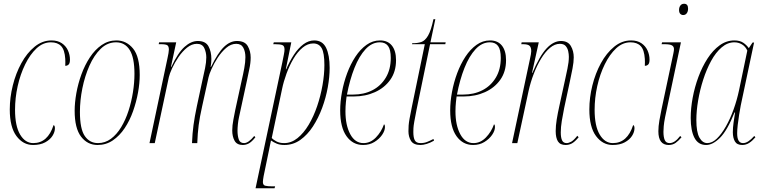

<svg xmlns="http://www.w3.org/2000/svg" viewBox="-20 -761 4062 1021"><path d="M156 10Q103 10 67.5 -37.5Q32 -85 32 -179Q32 -242 48 -306.5Q64 -371 93.5 -425Q123 -479 164 -512.5Q205 -546 254 -546Q287 -546 309 -531Q331 -516 341.5 -492.5Q352 -469 352 -444Q352 -425 345 -418Q338 -411 327 -411Q328 -432 327 -448Q324 -496 305 -516Q286 -536 251 -536Q209 -536 174.5 -504Q140 -472 114 -419Q88 -366 74 -303Q60 -240 60 -177Q60 -91 87 -45.5Q114 0 157 0Q234 0 265 -96Q272 -93 272 -79Q272 -59 259 -38.5Q246 -18 220 -4Q194 10 156 10Z M499 10Q445 10 411 -34.5Q377 -79 377 -172Q377 -215 386 -265.5Q395 -316 413 -365.5Q431 -415 458 -456Q485 -497 520.5 -521.5Q556 -546 599 -546Q652 -546 687.5 -503Q723 -460 723 -362Q723 -319 714 -269Q705 -219 687.5 -169.5Q670 -120 643 -79.5Q616 -39 580 -14.5Q544 10 499 10ZM501 0Q539 0 570 -23Q601 -46 624.5 -85Q648 -124 663.5 -172Q679 -220 687 -271Q695 -322 695 -368Q695 -455 669.5 -495.5Q644 -536 597 -536Q551 -536 515.5 -501.5Q480 -467 455.5 -411.5Q431 -356 418 -291.5Q405 -227 405 -166Q405 -75 431 -37.5Q457 0 501 0Z M1271 10Q1240 10 1227.5 -12.5Q1215 -35 1215 -67Q1215 -94 1221 -124.5Q1227 -155 1231 -176L1265 -332Q1273 -366 1279 -398.5Q1285 -431 1285 -457Q1285 -486 1274 -507Q1263 -528 1236 -528Q1208 -528 1183 -506.5Q1158 -485 1138 -454.5Q1118 -424 1105 -394.5Q1092 -365 1089 -350L1055 -196Q1042 -138 1036.5 -95.5Q1031 -53 1029 0H1001Q1003 -52 1009 -96Q1015 -140 1027 -197L1056 -332Q1064 -367 1070.5 -398.5Q1077 -430 1077 -456Q1077 -482 1066.5 -505Q1056 -528 1027 -528Q1000 -528 975 -508Q950 -488 929.5 -458Q909 -428 895.5 -398.5Q882 -369 878 -351L803 0H775L871 -453Q874 -467 876 -478.5Q878 -490 878 -497Q878 -515 869.5 -520.5Q861 -526 835 -526H824L826 -536H917L889 -405H891Q926 -480 961 -511.5Q996 -543 1032 -543Q1073 -543 1088.5 -515Q1104 -487 1104 -447Q1104 -437 1103 -426.5Q1102 -416 1100 -405H1102Q1139 -481 1171.5 -512Q1204 -543 1240 -543Q1282 -543 1297.5 -516Q1313 -489 1313 -455Q1313 -426 1305.5 -392Q1298 -358 1293 -332L1251 -138Q1247 -120 1245 -100Q1243 -80 1243 -66Q1243 -40 1249.5 -20Q1256 0 1278 0Q1301 0 1332 -38L1338 -31Q1319 -7 1303.5 1.5Q1288 10 1271 10Z M1481 -428Q1486 -453 1489.5 -470.5Q1493 -488 1493 -498Q1493 -517 1481 -521.5Q1469 -526 1443 -526H1433L1436 -536H1529L1500 -393H1502Q1520 -435 1543 -470Q1566 -505 1593.5 -525.5Q1621 -546 1651 -546Q1695 -546 1714 -507Q1733 -468 1733 -400Q1733 -352 1723 -296.5Q1713 -241 1693 -187Q1673 -133 1644 -88.5Q1615 -44 1577 -17Q1539 10 1492 10Q1469 10 1452 3Q1435 -4 1421 -14Q1417 5 1415 15Q1413 25 1411 35L1382 175Q1380 186 1379 194Q1378 202 1378 207Q1378 223 1390 226.5Q1402 230 1430 230H1443L1440 240H1339ZM1491 0Q1529 0 1562 -26.5Q1595 -53 1621.5 -97.5Q1648 -142 1666.5 -196.5Q1685 -251 1695 -308Q1705 -365 1705 -415Q1705 -480 1690.5 -505Q1676 -530 1646 -530Q1616 -530 1589 -507.5Q1562 -485 1540.5 -448.5Q1519 -412 1503.5 -369.5Q1488 -327 1480 -288L1425 -27Q1432 -19 1449 -9.5Q1466 0 1491 0Z M1911 10Q1856 10 1822.5 -37Q1789 -84 1789 -174Q1789 -220 1798.5 -271.5Q1808 -323 1826 -371.5Q1844 -420 1870 -459.5Q1896 -499 1929 -522.5Q1962 -546 2001 -546Q2042 -546 2064 -518.5Q2086 -491 2086 -441Q2086 -380 2055.5 -337Q2025 -294 1974 -271Q1923 -248 1861 -248H1823Q1822 -242 1819.5 -218Q1817 -194 1817 -169Q1817 -95 1842.5 -47.5Q1868 0 1913 0Q1950 0 1979 -30Q2008 -60 2022 -100Q2024 -99 2025.5 -96Q2027 -93 2027 -85Q2027 -66 2012 -44Q1997 -22 1971 -6Q1945 10 1911 10ZM1857 -258Q1915 -258 1960 -281Q2005 -304 2031.5 -348Q2058 -392 2058 -453Q2058 -497 2043.5 -516.5Q2029 -536 2000 -536Q1958 -536 1924 -499.5Q1890 -463 1865 -400Q1840 -337 1825 -258Z M2216 10Q2179 10 2165.5 -12Q2152 -34 2152 -63Q2152 -79 2153 -93.5Q2154 -108 2158 -130.5Q2162 -153 2170 -192L2239 -526H2171L2172 -531Q2200 -531 2220 -537.5Q2240 -544 2256 -571Q2272 -598 2285 -659H2295L2269 -536H2350L2348 -526H2267L2195 -177Q2187 -137 2183 -114Q2179 -91 2178.5 -79Q2178 -67 2178 -59Q2178 -29 2186 -14.5Q2194 0 2216 0Q2235 0 2250.5 -6Q2266 -12 2285 -22L2288 -13Q2267 -1 2248.5 4.5Q2230 10 2216 10Z M2496 10Q2441 10 2407.5 -37Q2374 -84 2374 -174Q2374 -220 2383.5 -271.5Q2393 -323 2411 -371.5Q2429 -420 2455 -459.5Q2481 -499 2514 -522.5Q2547 -546 2586 -546Q2627 -546 2649 -518.5Q2671 -491 2671 -441Q2671 -380 2640.5 -337Q2610 -294 2559 -271Q2508 -248 2446 -248H2408Q2407 -242 2404.5 -218Q2402 -194 2402 -169Q2402 -95 2427.5 -47.5Q2453 0 2498 0Q2535 0 2564 -30Q2593 -60 2607 -100Q2609 -99 2610.5 -96Q2612 -93 2612 -85Q2612 -66 2597 -44Q2582 -22 2556 -6Q2530 10 2496 10ZM2442 -258Q2500 -258 2545 -281Q2590 -304 2616.5 -348Q2643 -392 2643 -453Q2643 -497 2628.5 -516.5Q2614 -536 2585 -536Q2543 -536 2509 -499.5Q2475 -463 2450 -400Q2425 -337 2410 -258Z M2988 10Q2959 10 2947 -9Q2935 -28 2935 -64Q2935 -92 2940.5 -126Q2946 -160 2955 -200L2986 -342Q2990 -361 2997.5 -396Q3005 -431 3005 -459Q3005 -473 3001.5 -489Q2998 -505 2988 -516.5Q2978 -528 2957 -528Q2930 -528 2904.5 -506.5Q2879 -485 2857 -448.5Q2835 -412 2818 -367.5Q2801 -323 2791 -278L2731 0H2703L2797 -442Q2801 -460 2803 -471Q2805 -482 2805 -489Q2805 -509 2796 -517.5Q2787 -526 2761 -526H2752L2754 -536H2845L2809 -373H2811Q2849 -463 2886 -503Q2923 -543 2963 -543Q3000 -543 3015.5 -516.5Q3031 -490 3031 -456Q3031 -431 3024.5 -397Q3018 -363 3010 -326L2980 -186Q2973 -151 2967.5 -118Q2962 -85 2962 -57Q2962 -29 2969 -14.5Q2976 0 2993 0Q3004 0 3017.5 -7.5Q3031 -15 3050 -39L3057 -31Q3036 -6 3020.5 2Q3005 10 2988 10Z M3238 10Q3185 10 3149.5 -37.5Q3114 -85 3114 -179Q3114 -242 3130 -306.5Q3146 -371 3175.5 -425Q3205 -479 3246 -512.5Q3287 -546 3336 -546Q3369 -546 3391 -531Q3413 -516 3423.5 -492.5Q3434 -469 3434 -444Q3434 -425 3427 -418Q3420 -411 3409 -411Q3410 -432 3409 -448Q3406 -496 3387 -516Q3368 -536 3333 -536Q3291 -536 3256.5 -504Q3222 -472 3196 -419Q3170 -366 3156 -303Q3142 -240 3142 -177Q3142 -91 3169 -45.5Q3196 0 3239 0Q3316 0 3347 -96Q3354 -93 3354 -79Q3354 -59 3341 -38.5Q3328 -18 3302 -4Q3276 10 3238 10Z M3613 -681Q3604 -681 3597.5 -687.5Q3591 -694 3591 -708Q3591 -722 3598 -731.5Q3605 -741 3618 -741Q3639 -741 3639 -715Q3639 -700 3632 -690.5Q3625 -681 3613 -681ZM3536 10Q3481 10 3481 -63Q3481 -89 3486.5 -121Q3492 -153 3498 -181L3561 -478Q3564 -492 3564 -500Q3564 -513 3553.5 -519.5Q3543 -526 3513 -526H3498L3501 -536H3601L3517 -139Q3511 -109 3509.5 -90Q3508 -71 3508 -60Q3508 -32 3515 -16Q3522 0 3541 0Q3568 0 3597 -38L3604 -31Q3588 -12 3572.5 -1Q3557 10 3536 10Z M3735 10Q3693 10 3673 -28Q3653 -66 3653 -134Q3653 -185 3663.5 -241.5Q3674 -298 3694 -352Q3714 -406 3742.5 -450Q3771 -494 3807 -520Q3843 -546 3885 -546Q3914 -546 3932 -534Q3950 -522 3962 -505L3982 -535H3990L3919 -200Q3915 -179 3910.5 -151Q3906 -123 3903 -96.5Q3900 -70 3900 -52Q3900 0 3931 0Q3945 0 3959.5 -9.5Q3974 -19 3991 -38L3997 -31Q3981 -12 3964 -1Q3947 10 3927 10Q3899 10 3888 -9Q3877 -28 3877 -58Q3877 -82 3881 -110Q3885 -138 3889 -163H3886Q3847 -66 3808.5 -28Q3770 10 3735 10ZM3741 0Q3767 0 3792 -24Q3817 -48 3840 -88.5Q3863 -129 3881 -179Q3899 -229 3910 -281L3954 -492Q3944 -514 3925.5 -525Q3907 -536 3885 -536Q3849 -536 3817.5 -509Q3786 -482 3761.5 -437Q3737 -392 3719.5 -337.5Q3702 -283 3692.5 -227Q3683 -171 3683 -123Q3683 -58 3699.5 -29Q3716 0 3741 0Z"/></svg>

Font: Noto Serif Display ExtraCondensed Thin
Style: Italic
Weight: 100
Width: 2
Italic angle: -12°
Designer: Monotype Design Team
Foundry: Monotype Imaging Inc.
Version: Version 2.009